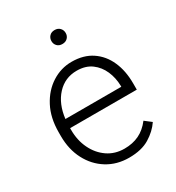

<svg xmlns="http://www.w3.org/2000/svg" viewBox="-174 -822 864 940"><g transform="rotate(-30 258.5 -352.0)"><path d="M281.2 9.8Q212.4 9.8 158.7 -23.4Q105 -56.6 74.5 -115.2Q43.9 -173.8 43.9 -249.5V-270.5Q43.9 -352.1 75.4 -412.1Q106.9 -472.2 158.7 -505.1Q210.4 -538.1 270.5 -538.1Q337.9 -538.1 384.5 -506.8Q431.2 -475.6 455.3 -421.1Q479.5 -366.7 479.5 -295.9V-260.3H102.5V-249.5Q102.5 -191.4 125.5 -143.8Q148.4 -96.2 189.2 -68.1Q230 -40 283.7 -40Q330.1 -40 366.5 -57.4Q402.8 -74.7 431.6 -112.3L468.3 -84Q442.4 -45.4 397.2 -17.8Q352.1 9.8 281.2 9.8ZM270.5 -487.8Q203.6 -487.8 158.9 -439.2Q114.3 -390.6 105 -310.5H420.9V-316.9Q419.9 -361.3 403.1 -400.1Q386.2 -439 353.3 -463.4Q320.3 -487.8 270.5 -487.8ZM236.3 -674.8Q236.3 -691.4 247.1 -702.9Q257.8 -714.4 276.4 -714.4Q294.9 -714.4 305.9 -702.9Q316.9 -691.4 316.9 -674.8Q316.9 -658.2 305.9 -647Q294.9 -635.7 276.4 -635.7Q257.8 -635.7 247.1 -647Q236.3 -658.2 236.3 -674.8Z"/></g></svg>

Font: Vazirmatn FD ExtraLight
Style: Regular
Weight: 200
Designer: Saber Rastikerdar
Foundry: Saber Rastikerdar
Version: Version 33.003